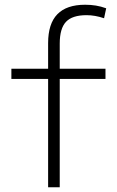

<svg xmlns="http://www.w3.org/2000/svg" viewBox="-20 -790 495 810"><path d="M183 0V-457H28V-500H183V-608Q183 -690 222 -730Q261 -770 339 -770Q363 -770 384.5 -766.5Q406 -763 428 -755L419 -713Q381 -726 345 -726Q285 -726 258.5 -698Q232 -670 232 -606V-500H425V-457H232V0Z"/></svg>

Font: M PLUS 1 Light
Style: Regular
Weight: 300
Designer: Coji Morishita
Foundry: UNDERFOREST DESIGN
Version: Version 1.001